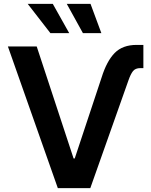

<svg xmlns="http://www.w3.org/2000/svg" viewBox="-20 -966 777 986"><path d="M502 -568.8Q528.3 -652.8 569.1 -694.1Q609.9 -735.4 681.6 -735.4H716.3V-616.2H700.7Q674.8 -616.2 662.6 -600.3Q650.4 -584.5 639.6 -553.2L443.8 0H276.9L20.5 -727.5H168.5L357.9 -152.3H363.8ZM405.8 -795.9 322.8 -946.3H444.8L500.5 -795.9ZM238.8 -795.9 122.1 -946.3H251L335.4 -795.9Z"/></svg>

Font: V-Inter
Style: SemiBold-600
Weight: 600
Designer: Rasmus Andersson
Foundry: rsms
Version: Version 4.000;git-4146feb